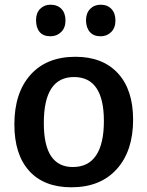

<svg xmlns="http://www.w3.org/2000/svg" viewBox="-20 -784 626 815"><path d="M545 -276Q545 -143 475.5 -66Q406 11 283 11Q167 11 104 -58.5Q41 -128 41 -256Q41 -390 109.5 -466.5Q178 -543 300 -543Q416 -543 480.5 -473Q545 -403 545 -276ZM166 -262Q166 -167 197 -121Q228 -75 289 -75Q355 -75 388 -124.5Q421 -174 421 -270Q421 -457 294 -457Q166 -457 166 -262ZM133 -699Q133 -729 150.5 -746.5Q168 -764 194 -764Q224 -764 241 -746Q258 -728 258 -697Q258 -666 239.5 -648Q221 -630 194 -630Q164 -630 148.5 -648Q133 -666 133 -699ZM345 -697Q345 -728 362.5 -746Q380 -764 407 -764Q436 -764 453 -746Q470 -728 470 -697Q470 -666 452 -648Q434 -630 407 -630Q378 -630 362 -647.5Q346 -665 345 -697Z"/></svg>

Font: Bitter Pro SemiBold
Style: Regular
Weight: 600
Designer: Sol Matas, and Bitter project Authors
Foundry: Sol Matas
Version: Version 1.010